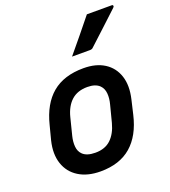

<svg xmlns="http://www.w3.org/2000/svg" viewBox="-148 -923 921 1041"><g transform="rotate(-20 312.5 -402.0)"><path d="M356 -547Q428 -547 476 -516.5Q524 -486 542.5 -430Q561 -374 543 -298L524 -217Q498 -105 431 -47Q364 11 254 11Q179 11 128.5 -20.5Q78 -52 59 -108.5Q40 -165 58 -239L79 -320Q107 -433 175 -490Q243 -547 356 -547ZM341 -444Q284 -444 249 -412.5Q214 -381 199 -322L174 -223Q166 -191 168.5 -163Q171 -135 188 -118Q211 -94 262 -94Q318 -94 351.5 -126Q385 -158 400 -215L425 -312Q434 -345 431.5 -374Q429 -403 411 -421Q388 -444 341 -444ZM474 -815H618Q624 -815 625 -809.5Q626 -804 620 -799Q574 -756 534 -719Q494 -682 443 -635Q436 -627 424 -627H320Q358 -673 397 -720Q436 -767 474 -815Z"/></g></svg>

Font: Recursive Mn Lnr St SmB
Style: Italic
Weight: 600
Italic angle: -15°
Monospace: yes
Version: Version 1.079;hotconv 1.0.112;makeotfexe 2.5.65598; ttfautoh